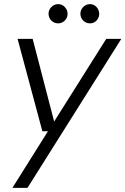

<svg xmlns="http://www.w3.org/2000/svg" viewBox="-20 -689 607 929"><path d="M40 220 212 -54H185L65 -501H138L242 -101L494 -501H567L113 220ZM261 -576Q242 -576 228.5 -589.5Q215 -603 215 -623Q215 -641 228.5 -655Q242 -669 262 -669Q280 -669 293.5 -655Q307 -641 307 -622Q307 -603 293.5 -589.5Q280 -576 261 -576ZM416 -576Q396 -576 382.5 -589.5Q369 -603 369 -623Q369 -641 382.5 -655Q396 -669 416 -669Q434 -669 447 -655Q460 -641 460 -622Q460 -603 447 -589.5Q434 -576 416 -576Z"/></svg>

Font: DM Sans 17pt Light
Style: Italic
Weight: 300
Italic angle: -10°
Version: Version 4.004;gftools[0.9.30]